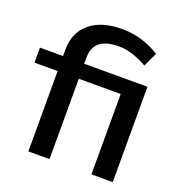

<svg xmlns="http://www.w3.org/2000/svg" viewBox="-149 -961 1062 1116"><g transform="rotate(20 382.0 -402.5)"><path d="M147.9 24.9V-472.2H4.9V-564.9H147.9V-606Q147.9 -709.5 218.8 -769.8Q289.6 -830.1 420.4 -830.1Q542.5 -830.1 651.4 -761.7L610.4 -674.8Q513.7 -729 436.5 -729Q278.8 -729 278.8 -605V-564.9H669.9V24.9H538.1V-472.2H278.8V24.9Z"/></g></svg>

Font: FORM UDPGothic
Style: Bold
Weight: 700
Foundry: Pronama LLC
Version: Version 1.051